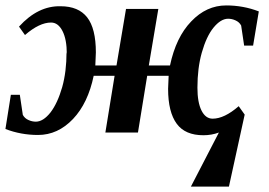

<svg xmlns="http://www.w3.org/2000/svg" viewBox="-20 -487 992 707"><path d="M225 -295 226 -288Q226 -342 210 -373Q194 -404 168 -404Q125 -404 72 -358L50 -389Q120 -466 203 -464Q269 -464 301 -423Q333 -382 333 -294Q333 -288 331 -246H409L444 -454H563L528 -246H606Q628 -350 684 -408Q740 -467 813 -467Q876 -467 933 -445L912 -319H879L868 -393Q861 -406 847 -412Q834 -418 820 -418Q793 -418 766 -385Q740 -353 723 -293Q707 -236 707 -164Q707 -110 722 -80Q737 -50 763 -50Q806 -50 859 -96L881 -65L823 200H683L786 1Q759 11 729 11Q662 11 631 -31Q599 -74 599 -160Q599 -172 601 -208H522L488 1H368L402 -208H325Q304 -107 249 -49Q193 10 120 10Q57 10 0 -12L20 -138H53L64 -64Q71 -51 85 -45Q98 -39 112 -39Q139 -39 166 -73Q192 -107 209 -166Q225 -223 225 -295Z"/></svg>

Font: Libra Serif Modern
Style: Bold Italic
Weight: 700
Italic angle: -12°
Designer: Stefan Peev, Context Ltd
Foundry: Stefan Peev, Context Ltd
Version: Version 1.000